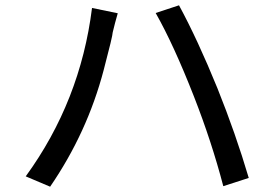

<svg xmlns="http://www.w3.org/2000/svg" viewBox="-20 -716 1040 724"><path d="M822 -14Q778 -182 711 -353Q635 -547 567 -667L655 -696Q725 -567 800 -383Q869 -211 918 -45ZM169 -12 77 -51Q283 -334 327 -686L424 -666Q413 -628 405 -594Q405 -581 371 -452Q309 -216 169 -12Z"/></svg>

Font: LXGW 975 Gothic SC
Style: Regular
Weight: 400
Version: Version 2.01;February 25, 2021